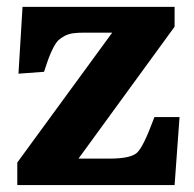

<svg xmlns="http://www.w3.org/2000/svg" viewBox="-20 -533 559 553"><path d="M29.8 0V-64.9L303.2 -439H224.1Q204.6 -439 191.2 -437.3Q177.7 -435.5 166.5 -429.7Q155.3 -423.8 148.2 -417Q141.1 -410.2 133.5 -395.5Q126 -380.9 120.6 -366.5Q115.2 -352.1 106.9 -326.2L33.2 -320.8L44.9 -513.2H482.9V-456.1L206.1 -76.2H295.9Q356.9 -76.2 375 -93.5Q393.1 -110.8 421.4 -187Q423.8 -192.9 424.8 -195.8H497.1L482.9 0Z"/></svg>

Font: Literata Book
Style: Bold
Weight: 700
Designer: Latin by Veronika Burian and Jose Scaglione. Greek by Irene Vlachou. Cyrillic by Vera Evstafieva
Foundry: TypeTogether
Version: Version 2.003;PS 002.003;hotconv 1.0.88;makeotf.lib2.5.64775